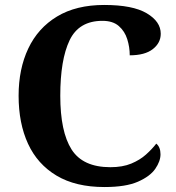

<svg xmlns="http://www.w3.org/2000/svg" viewBox="-20 -744 708 774"><path d="M401 10Q285 10 208 -36Q131 -82 93 -164.5Q55 -247 55 -358Q55 -466 94 -548.5Q133 -631 210 -677.5Q287 -724 400 -724Q515 -724 571.5 -690.5Q628 -657 628 -608Q628 -571 596 -546Q564 -521 503 -521Q503 -554 493 -586Q483 -618 459 -639Q435 -660 393 -660Q298 -660 260.5 -581.5Q223 -503 223 -358Q223 -213 268.5 -141.5Q314 -70 425 -70Q474 -70 509 -84.5Q544 -99 568.5 -121Q593 -143 610 -165Q627 -151 627 -122Q627 -94 606 -63.5Q585 -33 536 -11.5Q487 10 401 10Z"/></svg>

Font: NotoSerif-Bold
Style: Regular
Weight: 700
Designer: Monotype Design Team
Foundry: Monotype Imaging Inc.
Version: Version 2.007; ttfautohint (v1.8) -l 8 -r 50 -G 200 -x 14 -D